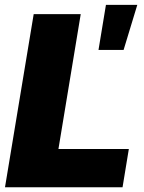

<svg xmlns="http://www.w3.org/2000/svg" viewBox="-20 -787 606 807"><path d="M1 0 121.6 -727.5H319.3L225.6 -160.6H521.5L495.1 0ZM394 -577.1 425.3 -766.6H557.1L499.5 -577.1Z"/></svg>

Font: Inter 16pt Black
Style: Italic
Weight: 900
Italic angle: -9.3988°
Version: Version 4.001;git-66647c0bb